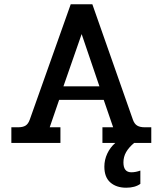

<svg xmlns="http://www.w3.org/2000/svg" viewBox="-20 -667 759 896"><path d="M556 91Q556 137 593 137Q613 137 635 129V191Q610 209 569 209Q523 209 495 184.5Q467 160 467 111Q467 79 480.5 50Q494 21 518 0H458V-73H508L464 -201H256L212 -73H262V0H33V-73H64Q87 -73 99.5 -81Q112 -89 119 -109L310 -647H411L600 -109Q607 -89 620 -81Q633 -73 656 -73H686V0H606Q581 21 568.5 43Q556 65 556 91ZM444 -264 361 -508 276 -264Z"/></svg>

Font: Pridi
Style: Regular
Weight: 400
Designer: Katatrad Team
Foundry: CadsonDemak
Version: Version 1.001